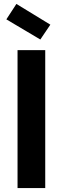

<svg xmlns="http://www.w3.org/2000/svg" viewBox="-20 -952 318 972"><path d="M209 0H68.8V-698.2H209ZM12.2 -854 63 -932.1 234.9 -827.1 184.1 -752Z"/></svg>

Font: PoppinsZ SemiBold
Style: Regular
Weight: 600
Designer: Ninad Kale (Devanagari), Jonny Pinhorn (Latin)
Foundry: Indian Type Foundry
Version: Version 3.002;FEAKit 1.0